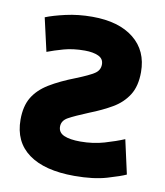

<svg xmlns="http://www.w3.org/2000/svg" viewBox="-70 -611 599 699"><g transform="rotate(10 229.5 -261.0)"><path d="M251 -97Q212 -97 190.5 -106.5Q169 -116 169 -138Q169 -160 191.5 -172.5Q214 -185 265 -206Q311 -224 347 -245Q383 -266 404 -299Q425 -332 425 -384Q425 -463 369.5 -507.5Q314 -552 216 -552Q164 -552 118 -541.5Q72 -531 45 -520L73 -397Q99 -407 133 -416.5Q167 -426 210 -426Q241 -426 260.5 -417Q280 -408 280 -387Q280 -365 260.5 -352.5Q241 -340 196 -322Q139 -300 100.5 -276.5Q62 -253 42.5 -220.5Q23 -188 23 -138Q23 -56 82 -13Q141 30 251 30Q322 30 371 15.5Q420 1 439 -8L411 -134Q380 -121 339 -109Q298 -97 251 -97Z"/></g></svg>

Font: Repo Bold
Style: Bold
Weight: 700
Designer: Stefan Peev
Foundry: Context Ltd
Version: Version 1.502